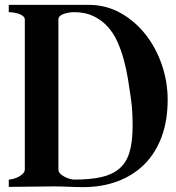

<svg xmlns="http://www.w3.org/2000/svg" viewBox="-20 -785 725 789"><path d="M285 -735Q262 -735 241 -727.5Q220 -720 220 -705V-89Q220 -79 227.5 -71.5Q235 -64 245.5 -58.5Q256 -53 267 -50Q278 -47 285 -47Q352 -47 397.5 -57.5Q443 -68 471.5 -93Q500 -118 512.5 -160.5Q525 -203 525 -268Q525 -294 523.5 -324Q522 -354 517 -387Q512 -423 505.5 -462.5Q499 -502 488.5 -540.5Q478 -579 462 -614.5Q446 -650 421.5 -676.5Q397 -703 363.5 -719Q330 -735 285 -735ZM16 -47Q23 -47 34.5 -50Q46 -53 56.5 -58.5Q67 -64 74.5 -72Q82 -80 82 -89V-705Q82 -712 75.5 -718Q69 -724 59.5 -727.5Q50 -731 38 -733Q26 -735 16 -735V-765H349Q418 -764 476.5 -731Q535 -698 578 -643.5Q621 -589 645 -519Q669 -449 669 -375Q669 -290 644.5 -223.5Q620 -157 574.5 -111Q529 -65 464.5 -40.5Q400 -16 321 -16Q295 -16 262 -17.5Q229 -19 200 -19Q154 -19 108.5 -18Q63 -17 16 -17Z"/></svg>

Font: CatShop
Style: Regular
Weight: 400
Designer: Peter Wiegel
Foundry: Peter Wiegel
Version: Version 1.000 2009 initial release